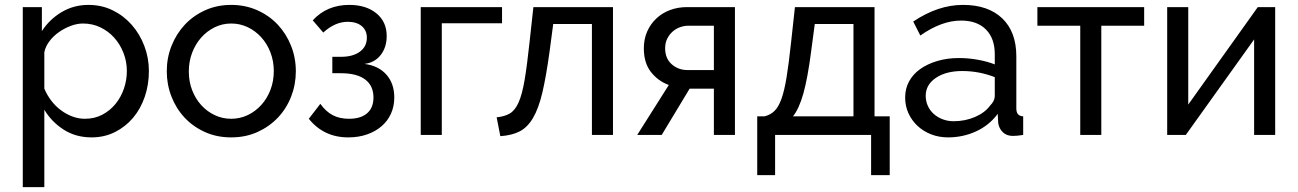

<svg xmlns="http://www.w3.org/2000/svg" viewBox="-20 -551 5301 784"><path d="M354 10Q289 10 239.5 -22Q190 -54 161 -103V213H73V-522H151V-424Q182 -472 231.5 -501.5Q281 -531 341 -531Q395 -531 440 -509Q485 -487 518 -449.5Q551 -412 569.5 -363Q588 -314 588 -261Q588 -205 571 -155.5Q554 -106 523 -69.5Q492 -33 449 -11.5Q406 10 354 10ZM327 -66Q366 -66 397.5 -82.5Q429 -99 451.5 -126.5Q474 -154 486 -189Q498 -224 498 -261Q498 -300 484 -335.5Q470 -371 446 -397.5Q422 -424 389.5 -439.5Q357 -455 319 -455Q295 -455 269.5 -445.5Q244 -436 221.5 -420.5Q199 -405 182.5 -383.5Q166 -362 161 -338V-189Q172 -163 189 -140.5Q206 -118 228 -101.5Q250 -85 275 -75.5Q300 -66 327 -66Z M924 10Q865 10 816.5 -12Q768 -34 733.5 -71Q699 -108 680 -157Q661 -206 661 -260Q661 -315 680.5 -364Q700 -413 734.5 -450Q769 -487 817.5 -509Q866 -531 924 -531Q982 -531 1031 -509Q1080 -487 1114.5 -450Q1149 -413 1168.5 -364Q1188 -315 1188 -260Q1188 -206 1169 -157Q1150 -108 1115 -71Q1080 -34 1031.5 -12Q983 10 924 10ZM751 -259Q751 -218 764.5 -183Q778 -148 801.5 -122Q825 -96 856.5 -81Q888 -66 924 -66Q960 -66 991.5 -81Q1023 -96 1047 -122.5Q1071 -149 1084.5 -184.5Q1098 -220 1098 -261Q1098 -301 1084.5 -336.5Q1071 -372 1047 -398.5Q1023 -425 991.5 -440Q960 -455 924 -455Q888 -455 856.5 -439.5Q825 -424 801.5 -397.5Q778 -371 764.5 -335.5Q751 -300 751 -259Z M1257 -468Q1315 -531 1406 -531Q1475 -531 1517 -496.5Q1559 -462 1559 -404Q1559 -358 1534.5 -326.5Q1510 -295 1468 -290Q1525 -283 1557.5 -246.5Q1590 -210 1590 -153Q1590 -117 1576.5 -87Q1563 -57 1538 -35.5Q1513 -14 1478.5 -2Q1444 10 1402 10Q1302 10 1241 -66L1288 -127Q1311 -95 1339 -80.5Q1367 -66 1405 -66Q1453 -66 1479 -88.5Q1505 -111 1505 -153Q1505 -201 1471 -226.5Q1437 -252 1372 -252H1337V-319H1372Q1421 -319 1449.5 -340Q1478 -361 1478 -397Q1478 -427 1457 -444.5Q1436 -462 1400 -462Q1348 -462 1300 -418Z M2030 -456H1784V0H1698V-522H2030Z M2008 -72Q2040 -75 2061.5 -87.5Q2083 -100 2097.5 -132.5Q2112 -165 2122 -223.5Q2132 -282 2142 -376L2158 -522H2483V0H2397V-453H2239L2224 -340Q2210 -238 2194.5 -172.5Q2179 -107 2156 -68.5Q2133 -30 2101 -14Q2069 2 2023 5Z M2711 -204Q2667 -220 2638 -257Q2609 -294 2609 -354Q2609 -391 2622.5 -422Q2636 -453 2660 -475.5Q2684 -498 2716 -510Q2748 -522 2786 -522H2981V0H2895V-189H2796L2682 0H2582ZM2895 -265V-446H2791Q2774 -446 2757 -440Q2740 -434 2726.5 -422Q2713 -410 2704.5 -393Q2696 -376 2696 -354Q2696 -312 2723 -288.5Q2750 -265 2786 -265Z M3072 -76H3102Q3126 -82 3142.5 -98Q3159 -114 3171 -147.5Q3183 -181 3192 -236.5Q3201 -292 3210 -376L3226 -522H3551V-76H3613V164H3537V0H3145V164H3072ZM3465 -76V-453H3307L3292 -340Q3278 -232 3260.5 -169.5Q3243 -107 3218 -76Z M3851 10Q3814 10 3782 -2.5Q3750 -15 3726.5 -37Q3703 -59 3689.5 -88.5Q3676 -118 3676 -153Q3676 -189 3692 -218.5Q3708 -248 3737.5 -269Q3767 -290 3807.5 -302Q3848 -314 3896 -314Q3934 -314 3973 -307Q4012 -300 4042 -288V-330Q4042 -394 4006 -430.5Q3970 -467 3904 -467Q3825 -467 3738 -406L3709 -463Q3810 -531 3912 -531Q4015 -531 4072.5 -476Q4130 -421 4130 -321V-108Q4130 -77 4158 -76V0Q4144 2 4135 3Q4126 4 4116 4Q4090 4 4074.5 -11.5Q4059 -27 4056 -49L4054 -86Q4019 -39 3965.5 -14.5Q3912 10 3851 10ZM3874 -56Q3921 -56 3961.5 -73.5Q4002 -91 4023 -120Q4042 -139 4042 -159V-236Q3978 -261 3909 -261Q3843 -261 3801.5 -233Q3760 -205 3760 -160Q3760 -138 3768.5 -119Q3777 -100 3792.5 -86Q3808 -72 3829 -64Q3850 -56 3874 -56Z M4477 0H4391V-446H4216V-522H4652V-446H4477Z M4832 -124 5116 -522H5187V0H5101V-390L4822 0H4746V-522H4832Z"/></svg>

Font: Boldmen Medium
Style: Regular
Weight: 400
Designer: Matt McInerney, Pablo Impallari, Rodrigo Fuenzalida
Foundry: LIVING CONCEPT
Version: Version 1.000